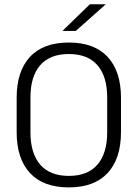

<svg xmlns="http://www.w3.org/2000/svg" viewBox="-20 -844 628 876"><path d="M294 11Q177.5 11 116.8 -54.5Q56 -120 56 -241.5V-398Q56 -519 116.8 -584.5Q177.5 -650 294 -650Q410 -650 471 -584.5Q532 -519 532 -398V-241.5Q532 -120 471 -54.5Q410 11 294 11ZM294 -41.5Q380.5 -41.5 424.8 -93.2Q469 -145 469 -239.5V-400Q469 -495 424.8 -546.2Q380.5 -597.5 294 -597.5Q207.5 -597.5 163.2 -546.2Q119 -495 119 -400V-239.5Q119 -145 163.2 -93.2Q207.5 -41.5 294 -41.5ZM390 -824.5H461.5V-823.5L326 -703H266V-704Z"/></svg>

Font: Anek Odia Light
Style: Regular
Weight: 300
Designer: Yesha Goshar & Mahesh Sahu (Odia), Yesha Goshar (Latin)
Foundry: Ek Type
Version: Version 1.003